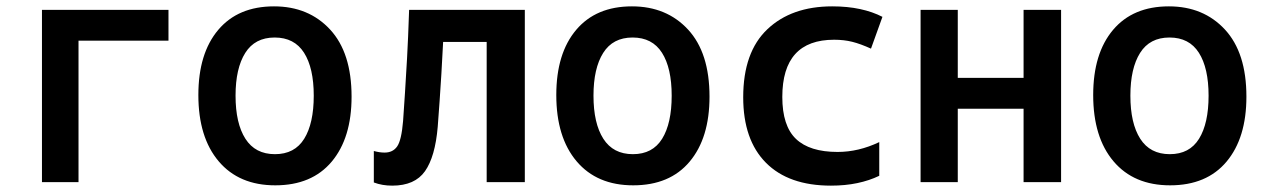

<svg xmlns="http://www.w3.org/2000/svg" viewBox="-20 -573 3981 604"><path d="M112 0V-542H510V-445H227V0Z M846 10Q732 10 668 -65.5Q604 -141 604 -274Q604 -405 666.5 -479Q729 -553 842 -553Q951 -553 1018.5 -480Q1086 -407 1086 -269Q1086 -139 1023.5 -64.5Q961 10 846 10ZM845 -88Q907 -88 937 -136.5Q967 -185 967 -272Q967 -359 936.5 -407Q906 -455 844 -455Q782 -455 751.5 -406.5Q721 -358 721 -272Q721 -185 752 -136.5Q783 -88 845 -88Z M1214 11Q1182 11 1156 1V-98Q1174 -93 1190 -93Q1216 -93 1229.5 -112.5Q1243 -132 1248 -192Q1251 -235 1254 -281Q1257 -327 1260.5 -389.5Q1264 -452 1267 -542H1631V0H1511V-441H1374Q1371 -385 1368.5 -340.5Q1366 -296 1363 -256Q1360 -216 1357 -174Q1349 -80 1317 -34.5Q1285 11 1214 11Z M1972 10Q1858 10 1794 -65.5Q1730 -141 1730 -274Q1730 -405 1792.5 -479Q1855 -553 1968 -553Q2077 -553 2144.5 -480Q2212 -407 2212 -269Q2212 -139 2149.5 -64.5Q2087 10 1972 10ZM1971 -88Q2033 -88 2063 -136.5Q2093 -185 2093 -272Q2093 -359 2062.5 -407Q2032 -455 1970 -455Q1908 -455 1877.5 -406.5Q1847 -358 1847 -272Q1847 -185 1878 -136.5Q1909 -88 1971 -88Z M2594 11Q2461 11 2389.5 -61Q2318 -133 2318 -267Q2318 -409 2394 -481Q2470 -553 2598 -553Q2646 -553 2685.5 -544.5Q2725 -536 2756 -520L2720 -420Q2687 -435 2661 -441.5Q2635 -448 2604 -448Q2441 -448 2441 -268Q2441 -177 2484 -136Q2527 -95 2615 -95Q2681 -95 2746 -126V-20Q2715 -5 2677 3Q2639 11 2594 11Z M2876 0V-542H2993V-328H3200V-542H3318V0H3200V-231H2993V0Z M3661 10Q3547 10 3483 -65.5Q3419 -141 3419 -274Q3419 -405 3481.5 -479Q3544 -553 3657 -553Q3766 -553 3833.5 -480Q3901 -407 3901 -269Q3901 -139 3838.5 -64.5Q3776 10 3661 10ZM3660 -88Q3722 -88 3752 -136.5Q3782 -185 3782 -272Q3782 -359 3751.5 -407Q3721 -455 3659 -455Q3597 -455 3566.5 -406.5Q3536 -358 3536 -272Q3536 -185 3567 -136.5Q3598 -88 3660 -88Z"/></svg>

Font: Noto Sans Mono SemiCondensed SemiBold
Style: Regular
Weight: 600
Width: 4
Designer: Monotype Design Team
Foundry: Monotype Imaging Inc.
Version: Version 2.014; ttfautohint (v1.8.4.7-5d5b)